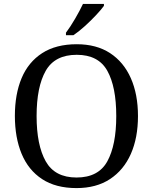

<svg xmlns="http://www.w3.org/2000/svg" viewBox="-20 -951 782 981"><path d="M371 10Q265 10 195 -36Q125 -82 90.5 -165Q56 -248 56 -359Q56 -470 90.5 -552Q125 -634 195.5 -679.5Q266 -725 372 -725Q473 -725 542.5 -679.5Q612 -634 648.5 -551.5Q685 -469 685 -358Q685 -247 648.5 -164.5Q612 -82 542 -36Q472 10 371 10ZM371 -44Q483 -44 528.5 -127Q574 -210 574 -358Q574 -507 528.5 -589Q483 -671 372 -671Q260 -671 213.5 -589Q167 -507 167 -358Q167 -210 213.5 -127Q260 -44 371 -44ZM317 -784Q339 -813 363.5 -855Q388 -897 404 -931H511V-921Q499 -904 472 -875Q445 -846 413.5 -817.5Q382 -789 355 -771H317Z"/></svg>

Font: Noto Serif Makasar
Style: Regular
Weight: 400
Designer: Sérgio Martins
Version: Version 1.001; ttfautohint (v1.8.4.7-5d5b)